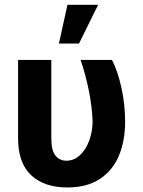

<svg xmlns="http://www.w3.org/2000/svg" viewBox="-20 -784 606 813"><path d="M197.3 -530.3V-196.3Q197.3 -147 214.8 -125.2Q232.4 -103.5 260.7 -103.5Q293.5 -103.5 318.6 -127Q343.8 -150.4 357.7 -188.5Q371.6 -226.6 372.1 -269.5Q370.1 -331.1 356.2 -400.1Q342.3 -469.2 321.3 -530.3H454.1Q478 -484.9 493.9 -413.6Q509.8 -342.3 509.8 -269.5Q509.8 -188.5 483.9 -125.7Q458 -63 403.3 -26.6Q348.6 9.8 265.6 9.8Q167.5 9.8 112.1 -42Q56.6 -93.8 56.6 -198.2V-530.3ZM265.6 -763.7H395.5L314.5 -599.6H229.5Z"/></svg>

Font: Pretendard GOV
Style: Bold
Weight: 700
Designer: Base glyphs from Inter by Rasmus Andersson; Hangeul glyphs from Noto Sans CJK(Source Han Sans) by Jang Soo-young and Kan
Foundry: Kil Hyung-jin
Version: Version 1.309